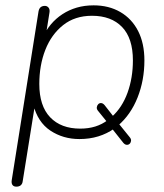

<svg xmlns="http://www.w3.org/2000/svg" viewBox="-20 -512 614 718"><path d="M41 186Q31 186 26.5 179.5Q22 173 24 161L124 -469Q126 -480 132 -485Q138 -490 148 -490Q156 -490 161.5 -483.5Q167 -477 165 -465L150 -371H139Q152 -399 170.5 -421Q189 -443 213.5 -459Q238 -475 267 -483.5Q296 -492 330 -492Q387 -492 430 -467Q473 -442 496.5 -396Q520 -350 520 -286Q520 -212 494.5 -147.5Q469 -83 421 -42L423 -51L465 1Q471 8 470 15Q469 22 464.5 26Q460 30 453.5 29.5Q447 29 441 22L399 -31H407Q380 -12 347.5 -2Q315 8 277 8Q216 8 168.5 -23.5Q121 -55 104 -122H111L65 165Q64 175 58 180.5Q52 186 41 186ZM280 -31Q311 -31 336.5 -39Q362 -47 383 -63L381 -55L347 -97Q341 -104 342 -111Q343 -118 347.5 -122.5Q352 -127 358.5 -126.5Q365 -126 371 -119L407 -73L398 -75Q437 -110 457 -165.5Q477 -221 477 -286Q477 -369 436.5 -411Q396 -453 324 -453Q260 -453 216 -418Q172 -383 149.5 -325.5Q127 -268 127 -198Q127 -116 167.5 -73.5Q208 -31 280 -31Z"/></svg>

Font: Nunito ExtraLight
Style: Italic
Weight: 200
Italic angle: -9°
Designer: Vernon Adams
Foundry: Vernon Adams
Version: Version 3.602